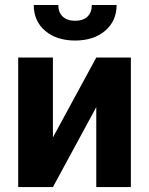

<svg xmlns="http://www.w3.org/2000/svg" viewBox="-20 -763 607 783"><path d="M372.6 -528.3H513.7V0H372.6V-326.2L195.8 0H54.2V-528.3H195.8V-202.6ZM455.6 -742.7Q455.6 -677.7 408.9 -637.7Q362.3 -597.7 286.6 -597.7Q210.9 -597.7 164.3 -637.2Q117.7 -676.8 117.7 -742.7H217.8Q217.8 -711.9 236.1 -695.1Q254.4 -678.2 286.6 -678.2Q318.4 -678.2 336.4 -695.1Q354.5 -711.9 354.5 -742.7Z"/></svg>

Font: RobotoInd
Style: Bold
Weight: 700
Designer: Google
Version: Version 2.001150; 2014